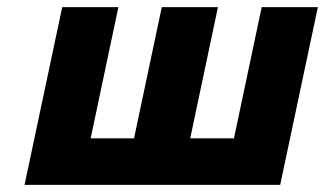

<svg xmlns="http://www.w3.org/2000/svg" viewBox="-20 -520 914 540"><path d="M155 -500 49 0H768L874 -500H716L638 -131H515L593 -500H435L357 -131H235L313 -500Z"/></svg>

Font: LT Wave Text Black Italic
Style: Regular
Weight: 900
Designer: Daniel Lyons
Version: Version 2.5 (Glyphs App)